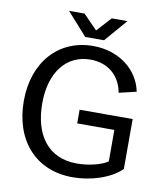

<svg xmlns="http://www.w3.org/2000/svg" viewBox="-93 -933 879 1023"><g transform="rotate(10 346.0 -421.0)"><path d="M369 14C468 14 574 -20 631 -77V-347H344V-273H545V-103C509 -77 436 -62 379 -62C223 -62 142 -175 142 -347C142 -516 227 -620 355 -620C449 -620 517 -564 533 -472L627 -494C603 -614 493 -694 357 -694C170 -694 43 -552 43 -342C43 -131 167 14 369 14ZM306 -734H408L513 -856H428L357 -778L281 -856H197Z"/></g></svg>

Font: Ronzino
Style: Regular
Weight: 400
Designer: Nunzio Mazzaferro
Foundry: Collletttivo
Version: Version 1.000;Glyphs 3.3 (3337)